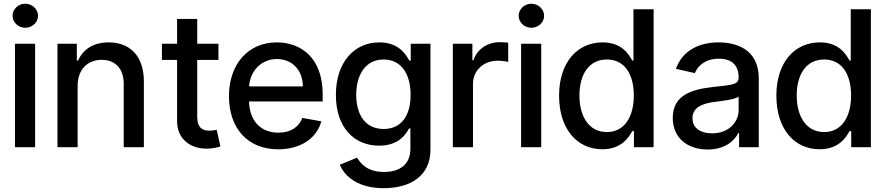

<svg xmlns="http://www.w3.org/2000/svg" viewBox="-20 -776 4678 1012"><path d="M58.9 0H165.1V-545.5H58.9ZM46.2 -692.8C46.2 -658 76.3 -629.6 113.3 -629.6C149.9 -629.6 180.4 -658 180.4 -692.8C180.4 -727.6 149.9 -756.4 113.3 -756.4C76.3 -756.4 46.2 -727.6 46.2 -692.8Z M389.2 -323.9C389.2 -410.9 442.5 -460.6 516.7 -460.6C588.4 -460.6 632.1 -413.4 632.1 -334.2V0H738.3V-346.9C738.3 -481.9 664.1 -552.6 552.6 -552.6C470.5 -552.6 416.9 -514.6 391.7 -456.7H384.9V-545.5H283V0H389.2Z M1131.4 -545.5H1019.5V-676.1H913.4V-545.5H833.5V-460.2H913.4V-138.1C913 -39.1 988.6 8.9 1072.4 7.5C1106.2 6.7 1128.9 0.4 1141.7 -4.3L1122.2 -92C1115.1 -90.6 1101.9 -87.4 1084.9 -87.4C1050.4 -87.4 1019.5 -98.7 1019.5 -160.2V-460.2H1131.4Z M1446.4 11C1565.3 11 1649.5 -47.6 1673.7 -136.4L1573.2 -154.5C1554 -103 1507.8 -76.7 1447.4 -76.7C1356.5 -76.7 1295.5 -136 1292.6 -241.1H1680.8V-278.4C1680.8 -475.5 1562.5 -552.6 1438.9 -552.6C1286.9 -552.6 1186.8 -436.8 1186.8 -269.2C1186.8 -99.8 1285.5 11 1446.4 11ZM1293 -320.7C1297.6 -397.7 1353.7 -464.8 1439.6 -464.8C1522 -464.8 1576 -403.8 1576.3 -320.7Z M2002.8 215.9C2141.7 215.9 2248.9 152.3 2248.9 12.4V-545.5H2144.9V-457H2137.1C2118.3 -490.8 2080.6 -552.6 1979.4 -552.6C1847.3 -552.6 1750.4 -448.5 1750.4 -275.2C1750.4 -100.9 1849.4 -8.2 1978.3 -8.2C2078.5 -8.2 2117.2 -64.6 2136.4 -99.4H2143.1V7.8C2143.1 93.4 2084.5 130.3 2003.9 130.3C1915.5 130.3 1881 85.9 1862.2 55L1771 92.3C1799.7 159.1 1872.5 215.9 2002.8 215.9ZM1857.6 -276.3C1857.6 -381 1905.9 -462.4 2002.1 -462.4C2094.5 -462.4 2144.2 -386.7 2144.2 -276.3C2144.2 -163.7 2093.4 -96.2 2002.1 -96.2C1907 -96.2 1857.6 -169 1857.6 -276.3Z M2366.8 0H2473V-333.1C2473 -404.5 2528.1 -456 2603.3 -456C2625.4 -456 2650.2 -452.1 2658.7 -449.6V-551.1C2648.1 -552.6 2627.1 -553.6 2613.6 -553.6C2549.7 -553.6 2495 -517.4 2475.5 -458.8H2469.8V-545.5H2366.8Z M2726.6 0H2832.7V-545.5H2726.6ZM2713.8 -692.8C2713.8 -658 2744 -629.6 2780.9 -629.6C2817.5 -629.6 2848 -658 2848 -692.8C2848 -727.6 2817.5 -756.4 2780.9 -756.4C2744 -756.4 2713.8 -727.6 2713.8 -692.8Z M3154.8 10.7C3254.3 10.7 3293.3 -50.1 3312.5 -84.9H3321.4V0H3425.1V-727.3H3318.9V-457H3312.5C3293.3 -490.8 3257.1 -552.6 3155.9 -552.6C3023.8 -552.6 2926.8 -448.5 2926.8 -271.7C2926.8 -95.2 3022.4 10.7 3154.8 10.7ZM3034.1 -272.7C3034.1 -381 3082.4 -462.4 3178.6 -462.4C3271 -462.4 3320.7 -386.7 3320.7 -272.7C3320.7 -158 3269.9 -79.9 3178.6 -79.9C3083.5 -79.9 3034.1 -163.4 3034.1 -272.7Z M3710.2 12.1C3800.4 12.1 3851.2 -33.7 3871.4 -74.6H3875.7V0H3979.4V-362.2C3979.4 -521 3854.4 -552.6 3767.8 -552.6C3669 -552.6 3578.1 -512.8 3542.6 -413.4L3642.4 -390.6C3658 -429.3 3697.8 -466.6 3769.5 -466.6C3837.7 -466.6 3873.2 -430.8 3873.2 -369V-366.5C3873.2 -327.8 3833.1 -328.5 3735.4 -317.1C3631.7 -305 3525.9 -278.1 3525.9 -154.1C3525.9 -46.9 3606.5 12.1 3710.2 12.1ZM3630 -153.1C3630 -209.5 3680.4 -229.8 3741.8 -238.3C3776.3 -242.5 3858 -251.8 3873.2 -267V-196.7C3873.2 -132.1 3821.7 -73.2 3733.3 -73.2C3673.3 -73.2 3630 -100.1 3630 -153.1Z M4300.1 10.7C4399.5 10.7 4438.6 -50.1 4457.7 -84.9H4466.6V0H4570.3V-727.3H4464.1V-457H4457.7C4438.6 -490.8 4402.3 -552.6 4301.1 -552.6C4169 -552.6 4072.1 -448.5 4072.1 -271.7C4072.1 -95.2 4167.6 10.7 4300.1 10.7ZM4179.3 -272.7C4179.3 -381 4227.6 -462.4 4323.9 -462.4C4416.2 -462.4 4465.9 -386.7 4465.9 -272.7C4465.9 -158 4415.1 -79.9 4323.9 -79.9C4228.7 -79.9 4179.3 -163.4 4179.3 -272.7Z"/></svg>

Font: RED Number Medium
Style: Regular
Weight: 500
Designer: RED UED
Foundry: rsms
Version: Version 1.003;FEAKit 1.0